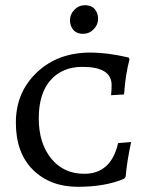

<svg xmlns="http://www.w3.org/2000/svg" viewBox="-20 -709 576 738"><path d="M457 -22 463 -30C466.3 -69.3 473.3 -113.7 484 -163L434 -159C416 -80.3 372.7 -41 304 -41C250.7 -41 208.2 -60.7 176.5 -100C144.8 -139.3 129 -190.7 129 -254C129 -317.3 144 -366.2 174 -400.5C204 -434.8 245 -452 297 -452C371.7 -452 409 -428.7 409 -382C409 -369.3 408.3 -356.3 407 -343L457 -346C460.3 -396.7 467.3 -442 478 -482L474 -488C419.3 -500.7 370.7 -507 328 -507C244 -507 175.2 -481.5 121.5 -430.5C67.8 -379.5 41 -315.2 41 -237.5C41 -159.8 63 -99.3 107 -56C151 -12.7 208.3 9 279 9C349.7 9 409 -1.3 457 -22ZM340 -596.5C351.3 -608.2 357 -621.5 357 -636.5C357 -651.5 352.7 -664 344 -674C335.3 -684 323 -689 307 -689C291 -689 277.3 -683.2 266 -671.5C254.7 -659.8 249 -646.5 249 -631.5C249 -616.5 253.3 -604 262 -594C270.7 -584 283 -579 299 -579C315 -579 328.7 -584.8 340 -596.5Z"/></svg>

Font: Alegreya SC
Style: Regular
Weight: 400
Designer: Juan Pablo del Peral
Foundry: Juan Pablo del Peral
Version: Version 1.003